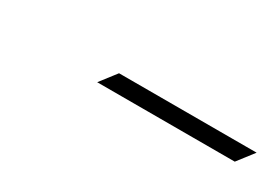

<svg xmlns="http://www.w3.org/2000/svg" viewBox="-12 -334 330 226"><g transform="rotate(30 152.5 -221.0)"><path d="M101 -210 118 -232H305L288 -210Z"/></g></svg>

Font: Luxurious Script
Style: Regular
Weight: 400
Designer: Robert E. Leuschke
Foundry: Robert E. Leuschke
Version: Version 1.010; ttfautohint (v1.8.3)